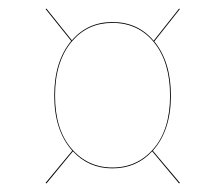

<svg xmlns="http://www.w3.org/2000/svg" viewBox="-20 -561 500 446"><path d="M377 -338.9Q377 -257.8 335 -210.9L397.9 -136.2L396 -134.8L333.5 -209.5Q296.9 -169.9 241.2 -169.9Q186 -169.9 149.4 -209.5L87.9 -134.8L85.9 -136.2L147.9 -210.9Q106 -257.8 106 -338.9Q106 -418.5 145.5 -465.8L85.9 -540L87.9 -541L147 -467.3Q183.6 -509.8 241.2 -509.8Q300.3 -509.8 336.9 -466.3L396 -541L397.9 -540L338.4 -464.8Q377 -417.5 377 -338.9ZM241.2 -171.9Q299.3 -171.9 337.2 -216.1Q375 -260.3 375 -338.9Q375 -416.5 338.1 -462.2Q301.3 -507.8 241.2 -507.8Q184.1 -507.8 147.9 -465.8Q107.9 -419.4 107.9 -338.9Q107.9 -260.3 145.8 -216.1Q183.6 -171.9 241.2 -171.9Z"/></svg>

Font: Fira Sans Compressed Two
Style: Italic
Weight: 100
Width: 3
Italic angle: -8°
Designer: Carrois Corporate & Edenspiekermann AG
Foundry: Carrois Corporate GbR & Edenspiekermann AG
Version: Version 4.203;PS 004.203;hotconv 1.0.88;makeotf.lib2.5.64775